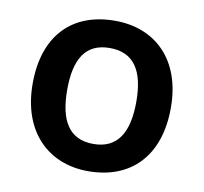

<svg xmlns="http://www.w3.org/2000/svg" viewBox="-67 -624 749 706"><g transform="rotate(10 307.0 -271.0)"><path d="M565 -272C565 -452 458 -552 308 -552C148 -552 49 -452 49 -272C49 -92 157 10 305 10C465 10 565 -92 565 -272ZM178 -272C178 -387 216 -450 306 -450C397 -450 436 -387 436 -272C436 -157 397 -92 307 -92C216 -92 178 -157 178 -272Z"/></g></svg>

Font: Noto Sans Myanmar SemiBold
Style: Regular
Weight: 600
Designer: Monotype Design Team
Foundry: Monotype Imaging Inc.
Version: Version 2.107